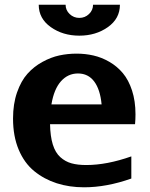

<svg xmlns="http://www.w3.org/2000/svg" viewBox="-20 -775 637 813"><path d="M487.8 -754.9Q487.8 -696.3 436.8 -660.2Q385.7 -624 315.9 -624Q246.1 -624 195.1 -660.2Q144 -696.3 144 -754.9H257.8Q257.8 -731.9 274.9 -715.6Q292 -699.2 315.9 -699.2Q339.8 -699.2 356.9 -715.6Q374 -731.9 374 -754.9ZM197.8 -333H410.2Q404.3 -396 378.9 -429.9Q353.5 -463.9 310.1 -463.9Q267.6 -463.9 238 -430.7Q208.5 -397.5 197.8 -333ZM335.9 18.1Q273.4 18.1 220.2 1Q167 -16.1 125 -50.3Q83 -84.5 59.1 -141.4Q35.2 -198.2 35.2 -272.9Q35.2 -335 52.2 -383.8Q69.3 -432.6 96.2 -462.6Q123 -492.7 159.4 -512.7Q195.8 -532.7 231.4 -540.3Q267.1 -547.9 304.2 -547.9Q341.3 -547.9 375.7 -540Q410.2 -532.2 443.1 -513.2Q476.1 -494.1 500.2 -465.3Q524.4 -436.5 539.1 -391.8Q553.7 -347.2 553.7 -291Q553.7 -268.6 551.8 -249H191.9Q192.9 -197.8 203.6 -163.1Q214.4 -128.4 235.4 -109.6Q256.3 -90.8 282.5 -83.5Q308.6 -76.2 345.2 -76.2Q432.6 -76.2 536.1 -112.8V-19Q431.2 18.1 335.9 18.1Z"/></svg>

Font: Aurulent Sans
Style: Bold
Weight: 700
Version: Version 2007.05.04